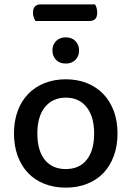

<svg xmlns="http://www.w3.org/2000/svg" viewBox="-20 -845 602 879"><path d="M142 -749Q138 -756 134.5 -765.5Q131 -775 131 -786Q131 -807 140.5 -816Q150 -825 166 -825H415Q419 -819 422 -809Q425 -799 425 -788Q425 -767 416 -758Q407 -749 390 -749ZM518 -234Q518 -177 501 -131Q484 -85 453.5 -53Q423 -21 379 -3.5Q335 14 281 14Q227 14 183 -3.5Q139 -21 108.5 -53Q78 -85 61 -131Q44 -177 44 -234Q44 -291 61 -337Q78 -383 109 -415Q140 -447 184 -464.5Q228 -482 281 -482Q334 -482 378 -464.5Q422 -447 453 -414.5Q484 -382 501 -336.5Q518 -291 518 -234ZM281 -398Q221 -398 186 -355Q151 -312 151 -234Q151 -156 185 -113.5Q219 -71 281 -71Q343 -71 377 -113.5Q411 -156 411 -234Q411 -311 376.5 -354.5Q342 -398 281 -398ZM342 -614Q342 -588 325.5 -571Q309 -554 281 -554Q253 -554 236.5 -571Q220 -588 220 -614Q220 -640 236.5 -657Q253 -674 281 -674Q309 -674 325.5 -657Q342 -640 342 -614Z"/></svg>

Font: Baloo Thambi 2 Medium
Style: Regular
Weight: 500
Designer: Aadarsh Rajan and Ek Type
Foundry: Ek Type
Version: Version 1.640;hotconv 1.0.111;makeotfexe 2.5.65597; ttfautoh